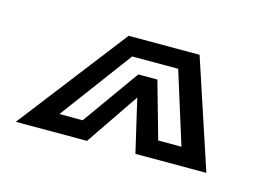

<svg xmlns="http://www.w3.org/2000/svg" viewBox="-46 -794 547 383"><g transform="rotate(15 228.0 -602.0)"><path d="M7 -490 180 -714H326.5L400.5 -490H254L228.5 -599.5L154 -490ZM87 -527.5H135L218.5 -644.5H258L291 -527.5H339L292.5 -676H197.5Z"/></g></svg>

Font: Tourney Expanded Medium
Style: Italic
Weight: 500
Width: 7
Italic angle: -12°
Designer: Tyler Finck
Foundry: Etcetera Type Co
Version: Version 1.010; ttfautohint (v1.8.3)